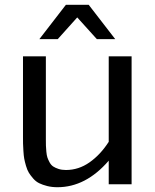

<svg xmlns="http://www.w3.org/2000/svg" viewBox="-20 -763 640 795"><path d="M457 -601.1H380.9L299.8 -690.9L219.2 -601.1H143.1L252.9 -743.2H347.2ZM169.9 -185.1Q169.9 -168.5 170.2 -159.4Q170.4 -150.4 171.9 -135Q173.3 -119.6 176.3 -110.8Q179.2 -102.1 185.3 -90.8Q191.4 -79.6 200.2 -73.7Q209 -67.9 222.4 -63.5Q235.8 -59.1 252.9 -59.1Q305.7 -59.1 350.8 -90.8Q396 -122.6 430.2 -175.8V-529.8H524.9V0H430.2V-97.7Q335.4 12.2 217.8 12.2Q194.8 12.2 175.5 7.3Q156.2 2.4 142.3 -4.4Q128.4 -11.2 117.4 -23.9Q106.4 -36.6 99.6 -47.6Q92.8 -58.6 87.6 -76.4Q82.5 -94.2 80.3 -106.2Q78.1 -118.2 76.9 -138.2Q75.7 -158.2 75.4 -168.5Q75.2 -178.7 75.2 -197.8Q75.2 -198.7 75.2 -199.5Q75.2 -200.2 75.2 -201.2Q75.2 -202.1 75.2 -203.1V-529.8H169.9Z"/></svg>

Font: Aurulent Sans Mono
Style: Regular
Weight: 400
Monospace: yes
Version: Version 2007.05.04